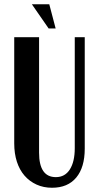

<svg xmlns="http://www.w3.org/2000/svg" viewBox="-20 -874 460 904"><path d="M164 -699V-155Q164 -40 243 -40Q286 -40 309 -76.5Q332 -113 332 -176V-699H379V-174Q379 -86 339 -38Q299 10 225 10Q185 10 152 -5Q119 -20 95.5 -47Q72 -74 59.5 -112.5Q47 -151 47 -199V-699ZM209 -740 130 -854H212L242 -740Z"/></svg>

Font: Moniqa ExtBd Paragraph
Style: Regular
Weight: 800
Designer: Rajesh Rajput
Foundry: Rajesh Rajput
Version: Version 1.000